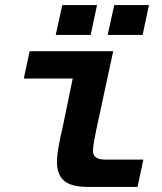

<svg xmlns="http://www.w3.org/2000/svg" viewBox="-20 -738 640 758"><path d="M329 0Q261 0 233 -24.5Q205 -49 205 -97Q205 -125 211.5 -160.5Q218 -196 227 -234L267 -428H74L97 -536H427L361 -230Q356 -205 351.5 -181.5Q347 -158 347 -143Q347 -126 358 -117Q369 -108 395 -108H546L523 0ZM200 -600 226 -718H363L338 -600ZM405 -600 431 -718H568L543 -600Z"/></svg>

Font: Geist Mono
Style: Bold Italic
Weight: 700
Italic angle: -12°
Monospace: yes
Designer: Basement.studio, Andrés Briganti, Mateo Zaragoza
Foundry: Basement.studio, Vercel, Andrés Briganti, Guido Ferreyra, Mateo Zaragoza
Version: Version 1.500; ttfautohint (v1.8.4.7-5d5b)